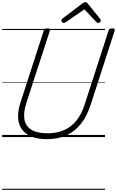

<svg xmlns="http://www.w3.org/2000/svg" viewBox="-20 -1261 1076 1766"><path d="M414 19Q326 19 268 -5.5Q210 -30 179.5 -74.5Q149 -119 146.5 -180.5Q144 -242 168 -317L383 -981Q386 -991 393 -995.5Q400 -1000 416 -1000Q430 -1000 436.5 -995.5Q443 -991 439 -980L222 -312Q194 -226 204.5 -164Q215 -102 267.5 -68.5Q320 -35 417 -35Q504 -35 570.5 -64.5Q637 -94 684.5 -154Q732 -214 760 -304L979 -981Q983 -991 989.5 -995.5Q996 -1000 1012 -1000Q1041 -1000 1035 -980L815 -301Q781 -194 725 -123Q669 -52 591.5 -16.5Q514 19 414 19ZM566 -1050Q557 -1050 551 -1057Q545 -1064 545 -1072Q545 -1078 547 -1081.5Q549 -1085 553 -1089L735 -1227Q744 -1235 750.5 -1238Q757 -1241 765 -1241Q772 -1241 778 -1237.5Q784 -1234 789 -1226L902 -1086Q905 -1083 906 -1078.5Q907 -1074 907 -1071Q907 -1062 899 -1056Q891 -1050 884 -1050Q878 -1050 873 -1053Q868 -1056 864 -1061L756 -1175L588 -1059Q581 -1055 576 -1052.5Q571 -1050 566 -1050ZM0 475H946V485H0ZM0 -20H946V0H0ZM0 -505H946V-500H0ZM0 -995H946V-985H0Z"/></svg>

Font: Playwrite SK Guides
Style: Regular
Weight: 400
Designer: Veronika Burian, José Scaglione
Foundry: TypeTogether
Version: Version 1.003